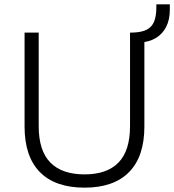

<svg xmlns="http://www.w3.org/2000/svg" viewBox="-20 -855 801 883"><path d="M369 8Q234 8 163.5 -63.5Q93 -135 93 -273V-705H158V-275Q158 -162 211.5 -107.5Q265 -53 369 -53Q472 -53 525 -107.5Q578 -162 578 -275V-705H644V-273Q644 -135 573.5 -63.5Q503 8 369 8ZM619 -659 586 -682V-705Q631 -706 655 -718.5Q679 -731 689 -756.5Q699 -782 699 -820V-835H761V-810Q761 -765 744.5 -732Q728 -699 696.5 -680Q665 -661 619 -659Z"/></svg>

Font: Nunito Sans 10pt Light
Style: Regular
Weight: 300
Designer: Vernon Adams
Foundry: Vernon Adams
Version: Version 3.101;gftools[0.9.27]